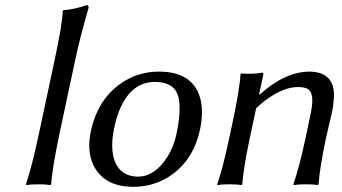

<svg xmlns="http://www.w3.org/2000/svg" viewBox="-20 -718 1331 748"><path d="M132.3 -200.2 192.4 -481.9Q222.7 -625 224.6 -674.8L227.1 -678.2Q273.4 -682.1 318.4 -698.2Q326.2 -696.3 325.2 -688Q290.5 -565.9 276.4 -500L212.4 -200.2Q184.1 -65.9 179.2 0L176.3 2.9Q158.7 0 129.9 0Q101.1 0 82.5 2.9L81.1 0Q103.5 -65.4 132.3 -200.2Z M333.5 -205.1Q361.8 -337.9 462.9 -400.9Q524.9 -439 599.1 -439Q729 -439 759.3 -337.9Q774.4 -285.2 759.3 -213.9Q732.9 -89.8 636.7 -28.8Q574.7 9.8 500 9.8Q385.7 9.8 344.2 -73.7Q317.9 -129.9 333.5 -205.1ZM584 -398.9Q481.9 -398.9 437.5 -267.6Q430.2 -245.6 425.3 -222.2Q402.3 -113.8 443.4 -61.5Q469.7 -30.3 517.1 -29.8Q581.1 -29.8 628.9 -102.1Q656.2 -144 667.5 -195.8Q696.3 -332 657.7 -373.5Q633.3 -398.4 584 -398.9Z M1250 -180.2Q1225.6 -65.4 1221.2 0L1218.3 2.9Q1200.7 0 1171.9 0Q1143.1 0 1124.5 2.9L1123 0Q1146.5 -68.4 1170.4 -180.2L1190.9 -277.8Q1207.5 -356.9 1176.8 -372.6Q1163.1 -378.9 1140.6 -378.9Q1078.1 -378.9 1001.5 -317.4Q989.3 -307.1 978 -296.9L953.1 -180.2Q928.7 -64 923.8 0L921.4 2.9Q903.8 0 875 0Q846.2 0 827.1 2.9L826.2 0Q848.1 -62 873 -180.2L884.8 -234.9Q914.1 -373 917 -429.2L919.9 -432.1Q962.9 -427.7 1001.5 -435.1Q1006.8 -435.1 1005.9 -427.2Q1005.4 -425.8 1005.4 -424.8L989.7 -352.1L991.2 -349.1Q1088.4 -437 1183.1 -439Q1278.3 -439 1281.2 -351.6Q1281.2 -321.3 1273.4 -280.8Q1270 -264.6 1261.7 -230.5Q1253.4 -195.8 1250 -180.2Z"/></svg>

Font: Linux Biolinum Slanted O
Style: Slanted
Weight: 400
Designer: Philipp H. Poll
Foundry: Philipp H. Poll
Version: Version 1.0.4